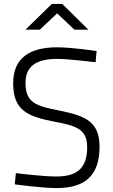

<svg xmlns="http://www.w3.org/2000/svg" viewBox="-20 -950 574 978"><path d="M472 -690C472 -690 348 -709 271 -709C133 -709 47 -656 47 -526C47 -386 122 -356 263 -329C379 -308 424 -286 424 -199C424 -92 371 -51 267 -51C196 -51 61 -68 61 -68L55 -11C55 -11 192 8 268 8C406 8 487 -49 487 -202C487 -326 422 -359 286 -386C163 -410 110 -426 110 -528C110 -614 167 -650 271 -650C329 -650 467 -633 467 -633ZM110 -799H183L271 -882L359 -799H430L297 -930H244Z"/></svg>

Font: TitilliumText22L
Style: 250 wt
Weight: 300
Designer: Campivisivi
Foundry: Campivisivi
Version: 1.000